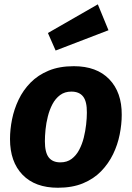

<svg xmlns="http://www.w3.org/2000/svg" viewBox="-20 -857 614 894"><path d="M249.4 17.2Q143.6 17.2 85.1 -43.1Q26.6 -103.4 26.6 -209.3Q26.6 -254.1 36.1 -301.4Q45.6 -348.7 66.7 -393Q87.8 -437.3 122.4 -472.5Q157 -507.7 206.8 -528.2Q256.5 -548.8 323.7 -548.8Q430.2 -548.8 488.8 -488Q547.5 -427.2 546.8 -322.3Q546.8 -278.4 537.3 -230.8Q527.9 -183.2 506.6 -139.2Q485.3 -95.2 450.9 -59.7Q416.5 -24.2 366.6 -3.5Q316.7 17.2 249.4 17.2ZM260.9 -101Q292.1 -101 313.5 -117.1Q334.9 -133.1 348.7 -159.4Q362.5 -185.6 370.1 -216.2Q377.7 -246.9 381.1 -277.5Q384.5 -308.2 384.5 -332.3Q385.1 -384.4 367 -407.5Q349 -430.5 312.2 -430.5Q281.7 -430.5 260 -414.5Q238.3 -398.4 224.4 -372.2Q210.6 -345.9 202.9 -315.3Q195.1 -284.7 192 -254Q189 -223.4 189 -199.3Q189 -147.2 206.9 -124.1Q224.8 -101 260.9 -101ZM203.1 -703.3 435.5 -836.8 485.1 -716.2 239 -621.7Z"/></svg>

Font: Fira Sans Variable
Style: Italic
Weight: 397
Italic angle: -8°
Designer: Carrois Corporate & Edenspiekermann AG
Foundry: Carrois Corporate GbR & Edenspiekermann AG
Version: Version 4.202